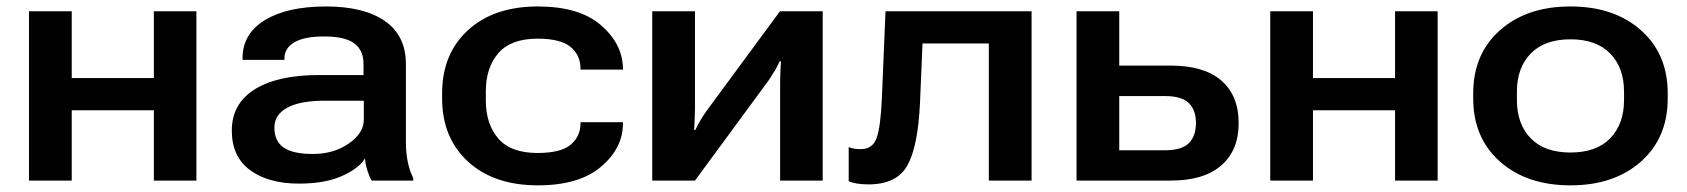

<svg xmlns="http://www.w3.org/2000/svg" viewBox="-20 -553 5167 588"><path d="M68.8 -518.6V0H199.7V-215.3H451.2V0H581.5V-518.6H451.2V-314H199.7V-518.6Z M689.9 -152.8Q689.9 -73.2 745.8 -32Q801.8 9.3 896 9.3Q974.6 9.3 1026.6 -13.7Q1078.6 -36.6 1097.7 -67.9Q1099.1 -49.3 1105.2 -30.5Q1111.3 -11.7 1118.2 0H1245.6V-7.8Q1234.9 -28.3 1229 -56.4Q1223.1 -84.5 1223.1 -116.2V-356.4Q1223.1 -443.8 1158.9 -488.5Q1094.7 -533.2 978.5 -533.2Q859.9 -533.2 791.3 -491.5Q722.7 -449.7 722.7 -374V-369.6H851.1V-374.5Q851.1 -405.3 881.3 -423.3Q911.6 -441.4 973.1 -441.4Q1036.1 -441.4 1064.7 -420.4Q1093.3 -399.4 1093.3 -356.9V-323.2H956.1Q830.6 -323.2 760.3 -279.5Q689.9 -235.8 689.9 -152.8ZM820.3 -162.1Q820.3 -201.7 859.6 -223.1Q898.9 -244.6 974.1 -244.6H1094.2V-186.5Q1094.2 -145.5 1048.1 -113.5Q1002 -81.5 938.5 -81.5Q876.5 -81.5 848.4 -101.3Q820.3 -121.1 820.3 -162.1Z M1334 -251.5Q1334 -130.9 1413.3 -58.1Q1492.7 14.6 1627 14.6Q1753.9 14.6 1820.8 -42.5Q1887.7 -99.6 1887.7 -174.3V-178.7H1757.8V-174.3Q1757.3 -134.3 1727.1 -109.4Q1696.8 -84.5 1626 -84.5Q1544.4 -84.5 1506.1 -128.7Q1467.8 -172.9 1467.8 -246.6V-272.5Q1467.8 -346.2 1506.3 -390.4Q1544.9 -434.6 1626.5 -434.6Q1696.3 -434.6 1726.8 -409.7Q1757.3 -384.8 1757.8 -344.7V-339.8H1888.2L1887.7 -346.2Q1885.3 -420.4 1819.3 -476.8Q1753.4 -533.2 1627 -533.2Q1492.7 -533.2 1413.3 -460.7Q1334 -388.2 1334 -267.1Z M1977.5 0H2108.4L2334.5 -307.6Q2345.2 -323.7 2353.5 -337.6Q2361.8 -351.6 2367.7 -365.2H2371.6Q2370.6 -350.6 2369.9 -331.8Q2369.1 -313 2369.1 -298.3V0H2499.5V-518.6H2368.7L2143.1 -212.4Q2131.8 -196.3 2124 -182.6Q2116.2 -168.9 2109.4 -154.8H2106Q2106.4 -169.4 2107.4 -188.2Q2108.4 -207 2108.4 -222.2V-518.6H1977.5Z M2805.2 -419.9H3008.3V0H3139.2V-518.6H2691.9L2680.7 -251.5Q2676.8 -162.6 2664.3 -129.4Q2651.9 -96.2 2615.7 -96.2Q2605 -96.2 2596.4 -97.7Q2587.9 -99.1 2579.1 -102.5V2Q2589.8 6.8 2605.5 9.3Q2621.1 11.7 2639.6 11.7Q2725.6 11.7 2758.3 -45.4Q2791 -102.5 2797.4 -236.3Z M3407.7 -518.6H3276.9V0H3565.9Q3667 0 3720.2 -46.4Q3773.4 -92.8 3773.4 -175.3Q3773.4 -260.7 3720.2 -306.4Q3667 -352.1 3565.9 -352.1H3407.7ZM3547.9 -258.8Q3599.1 -258.8 3620.8 -237.3Q3642.6 -215.8 3642.6 -176.8Q3642.6 -136.2 3620.8 -114.5Q3599.1 -92.8 3547.9 -92.8H3407.7V-258.8Z M3870.1 -518.6V0H4001V-215.3H4252.4V0H4382.8V-518.6H4252.4V-314H4001V-518.6Z M4491.7 -251.5Q4491.7 -130.9 4573.7 -58.1Q4655.8 14.6 4789.6 14.6Q4923.3 14.6 5005.4 -58.1Q5087.4 -130.9 5087.4 -251.5V-267.1Q5087.4 -387.7 5005.4 -460.4Q4923.3 -533.2 4789.6 -533.2Q4655.8 -533.2 4573.7 -460.4Q4491.7 -387.7 4491.7 -267.1ZM4625.5 -272.5Q4625.5 -345.7 4668 -389.2Q4710.4 -432.6 4789.6 -432.6Q4868.7 -432.6 4911.1 -389.2Q4953.6 -345.7 4953.6 -272.5V-246.6Q4953.6 -173.3 4911.4 -129.6Q4869.1 -85.9 4789.6 -85.9Q4710 -85.9 4667.7 -129.6Q4625.5 -173.3 4625.5 -246.6Z"/></svg>

Font: Roboto Flex
Style: wght 600 wdth 140 opsz 13.0 GRAD 0.00 slnt 0.00 XTRA 468 XOPQ 96 YOPQ 79 YTLC 514 YTUC 712 YTAS 750 YTDE -203.00 YTFI 738
Weight: 600
Width: 8
Designer: Berlow after Robertson
Foundry: Google
Version: Version 3.100